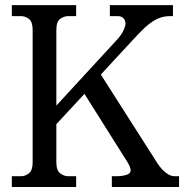

<svg xmlns="http://www.w3.org/2000/svg" viewBox="-20 -747 768 767"><path d="M284.2 -726.6V-682.6H252.9Q235.4 -682.6 220.2 -671.4Q205.1 -660.2 205.1 -627V-325.2L443.4 -584Q464.8 -606.4 473.1 -625Q481.4 -643.6 481.4 -651.4Q481.4 -665 473.6 -673.8Q465.8 -682.6 450.2 -682.6H418.9V-726.6H670.9V-682.6H660.2Q640.6 -682.6 624.5 -677.7Q608.4 -672.9 591.8 -662.6Q575.2 -652.3 556.6 -634.8Q538.1 -617.2 515.6 -592.8L382.8 -449.2L604.5 -101.6Q608.4 -94.7 615.7 -85Q623 -75.2 632.3 -65.9Q641.6 -56.6 653.3 -49.8Q665 -43 678.7 -43H695.3V0H426.8V-43H442.4Q467.8 -43 484.9 -48.3Q502 -53.7 502 -67.4Q502 -72.3 498 -82.5Q494.1 -92.8 483.4 -108.4L317.4 -372.1L205.1 -251V-98.6Q205.1 -66.4 220.2 -54.7Q235.4 -43 252.9 -43H284.2V0H27.3V-43H63.5Q81.1 -43 95.7 -54.7Q110.4 -66.4 110.4 -98.6V-627Q110.4 -660.2 95.7 -671.4Q81.1 -682.6 63.5 -682.6H27.3V-726.6Z"/></svg>

Font: Uchen
Style: Regular
Weight: 400
Designer: Christopher J. Fynn
Foundry: Christopher J. Fynn for DDC
Version: Version 1.000 preliminary